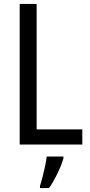

<svg xmlns="http://www.w3.org/2000/svg" viewBox="-20 -734 457 975"><path d="M80 0V-714H166V-77H398V0ZM302 71Q292 105 271.5 147.5Q251 190 229 221H183V210Q189 192 196 165Q203 138 209 109.5Q215 81 217 61H302Z"/></svg>

Font: Noto Sans Myanmar Condensed
Style: Regular
Weight: 400
Width: 3
Designer: Monotype Design Team
Foundry: Monotype Imaging Inc.
Version: Version 2.107; ttfautohint (v1.8.4.7-5d5b)